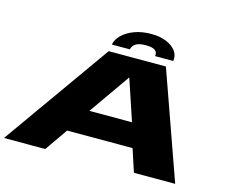

<svg xmlns="http://www.w3.org/2000/svg" viewBox="-114 -1007 1405 1169"><g transform="rotate(15 589.0 -422.0)"><path d="M-0.5 0 478.5 -675.5H839L1078.5 0H818.5L771.5 -143H359L259.5 0ZM459 -294H727.5L641 -553H640.5ZM702.5 -844Q759 -844 799.5 -826.8Q840 -809.5 859.8 -781.2Q879.5 -753 873.5 -719.5H759Q768 -769 689 -769Q645.5 -769 624.8 -755.5Q604 -742 600 -719.5H486.5Q492.5 -753 521.8 -781.2Q551 -809.5 597.5 -826.8Q644 -844 702.5 -844Z"/></g></svg>

Font: Anybody UltraExpanded ExtraBold
Style: Italic
Weight: 800
Width: 9
Italic angle: -10°
Designer: Tyler Finck
Foundry: Etcetera Type Company
Version: Version 1.010; ttfautohint (v1.8.3) -l 8 -r 50 -G 200 -x 14 